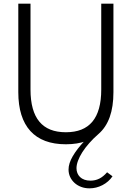

<svg xmlns="http://www.w3.org/2000/svg" viewBox="-20 -770 716 1044"><path d="M338.2 14.5Q369.5 14.5 397.7 10Q425.9 5.5 450 -3.6H439.5Q398.2 40.5 375.5 79.5Q352.7 118.6 352.7 151.8Q352.7 173.2 361.1 191.6Q369.5 210 384.8 224.1Q400 238.2 420.9 246.1Q441.8 254.1 466.8 254.1Q503.6 254.1 537.3 236.6Q570.9 219.1 591.8 188.6L562.3 166.8Q541.8 190.5 519.8 201.4Q497.7 212.3 472.3 212.3Q453.2 212.3 438.9 207Q424.5 201.8 415 192.5Q405.5 183.2 400.7 170.9Q395.9 158.6 395.9 144.5Q395.9 126.4 404.1 104.1Q412.3 81.8 427.7 57.5Q443.2 33.2 465.5 8Q487.7 -17.3 515.5 -41.4Q556.4 -76.8 576.6 -133.4Q596.8 -190 596.8 -268.6V-750H530.5V-282.7Q530.5 -224.5 518.4 -180.9Q506.4 -137.3 482.3 -108.4Q458.2 -79.5 422.3 -65.2Q386.4 -50.9 338.2 -50.9Q290 -50.9 254.1 -65.2Q218.2 -79.5 194.1 -108.4Q170 -137.3 158 -180.9Q145.9 -224.5 145.9 -282.7V-750H79.5V-268.6Q79.5 -199.1 96.1 -146.1Q112.7 -93.2 145.2 -57.5Q177.7 -21.8 226.1 -3.6Q274.5 14.5 338.2 14.5Z"/></svg>

Font: Spartan MB
Style: Regular
Weight: 212
Designer: Matt Bailey, Mirko Velimirovic
Foundry: Matt Bailey
Version: Version 1.005